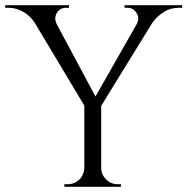

<svg xmlns="http://www.w3.org/2000/svg" viewBox="-30 -720 722 740"><path d="M672 -700C672 -700 450 -700 450 -700C450 -700 450 -690 450 -690C450 -690 462 -690 462 -690C462 -690 462 -690 462 -690C477 -690 488 -683 496 -670C496 -670 496 -670 496 -670C501 -663 503 -656 503 -649C503 -642 501 -636 498 -629C498 -629 338 -348 338 -348C338 -348 188 -628 188 -628C188 -628 188 -628 188 -628C185 -635 183 -642 183 -649C183 -656 185 -663 189 -670C189 -670 189 -670 189 -670C197 -683 208 -690 223 -690C223 -690 236 -690 236 -690C236 -690 236 -700 236 -700C236 -700 -10 -700 -10 -700C-10 -700 -10 -690 -10 -690C-10 -690 4 -690 4 -690C4 -690 4 -690 4 -690C24 -690 43 -684 62 -673C80 -662 94 -648 104 -632C104 -632 295 -313 295 -313C295 -313 295 -72 295 -72C295 -72 295 -72 295 -72C294 -55 288 -40 276 -28C263 -16 248 -10 231 -10C231 -10 218 -10 218 -10C218 -10 218 0 218 0C218 0 436 0 436 0C436 0 436 -10 436 -10C436 -10 424 -10 424 -10C424 -10 424 -10 424 -10C406 -10 391 -16 379 -29C366 -41 360 -56 360 -73C360 -73 360 -312 360 -312C360 -312 557 -632 557 -632C557 -632 557 -632 557 -632C569 -649 584 -663 602 -674C619 -685 638 -690 658 -690C658 -690 672 -690 672 -690C672 -690 672 -700 672 -700Z"/></svg>

Font: Cinzel Utterance
Style: Regular
Weight: 500
Designer: Natanael Gama
Foundry: ""
Version: ""